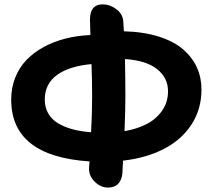

<svg xmlns="http://www.w3.org/2000/svg" viewBox="-20 -804 960 871"><path d="M470.2 46.9Q437 46.9 410.4 21Q383.8 -4.9 383.8 -39.1Q383.8 -42.5 384.3 -47.4Q384.8 -52.2 385.3 -59.3Q385.7 -66.4 386.2 -71.8Q30.8 -94.7 30.8 -352.1Q30.8 -405.8 49.1 -451.9Q67.4 -498 100.1 -532Q132.8 -565.9 178 -590.6Q223.1 -615.2 276.6 -628.9Q330.1 -642.6 390.1 -645Q388.2 -700.7 388.2 -714.8Q388.2 -784.2 445.8 -784.2Q478.5 -784.2 507.3 -762.7Q536.1 -741.2 539.1 -709Q540.5 -690.4 542 -662.1Q632.3 -659.7 701.2 -637.7Q770 -615.7 811.5 -579.3Q853 -543 873.5 -497.3Q894 -451.7 894 -397.9Q894 -309.1 849.1 -239.7Q804.2 -170.4 724.4 -128.9Q644.5 -87.4 538.1 -75.2Q536.6 -35.2 535.2 -18.1Q532.7 11.7 516.4 29.3Q500 46.9 470.2 46.9ZM548.8 -366.2Q548.8 -306.6 544.9 -209Q601.6 -218.8 644.8 -241Q688 -263.2 715.1 -301.5Q742.2 -339.8 742.2 -390.1Q742.2 -450.7 692.9 -490.2Q643.6 -529.8 546.9 -536.1Q548.8 -440.4 548.8 -366.2ZM183.1 -352.1Q183.1 -315.9 199.5 -288.3Q215.8 -260.7 245.4 -243.7Q274.9 -226.6 311.3 -217Q347.7 -207.5 393.1 -204.1Q397.9 -285.6 397.9 -367.2Q397.9 -448.7 395 -513.2Q293.5 -503.9 238.3 -463.6Q183.1 -423.3 183.1 -352.1Z"/></svg>

Font: Shantell Sans Bouncy
Style: Bold
Weight: 700
Designer: Stephen Nixon, Anya Danilova, Shantell Martin
Foundry: Arrow Type
Version: Version 1.006;[9816181b4]